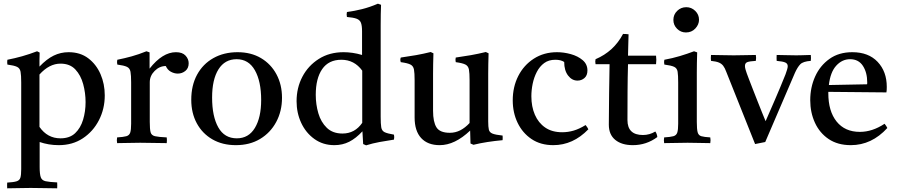

<svg xmlns="http://www.w3.org/2000/svg" viewBox="-20 -775 4871 1041"><path d="M19 246Q18 230 19 215Q54 213 70 208Q86 203 90.5 188.5Q95 174 95 142V-328Q95 -367 91.5 -386Q88 -405 72.5 -412.5Q57 -420 20 -425Q18 -439 20 -451Q61 -459 100 -470Q139 -481 181 -497L195 -490Q194 -465 194 -447.5Q194 -430 194 -414Q233 -455 271 -473.5Q309 -492 352 -492Q415 -492 458.5 -459Q502 -426 525 -373Q548 -320 548 -258Q548 -185 516.5 -123.5Q485 -62 429 -25Q373 12 299 12Q270 12 244 7.5Q218 3 195 -5V130Q195 169 201 186Q207 203 227 207.5Q247 212 290 214Q291 230 290 246Q256 246 221.5 245Q187 244 146 244Q107 244 79 245Q51 246 19 246ZM194 -87Q237 -25 308 -25Q358 -25 387.5 -53Q417 -81 430.5 -126Q444 -171 444 -221Q444 -271 431 -319Q418 -367 388.5 -398.5Q359 -430 308 -430Q247 -430 194 -371Z M615 1Q612 -15 615 -30Q649 -32 665 -36.5Q681 -41 686 -56Q691 -71 691 -104V-328Q691 -367 687.5 -386Q684 -405 668.5 -412.5Q653 -420 616 -425Q613 -439 616 -451Q656 -459 694 -469.5Q732 -480 774 -497L791 -491V-403Q861 -492 934 -492Q969 -492 986 -473.5Q1003 -455 1003 -432Q1003 -405 985 -390.5Q967 -376 944 -376Q925 -376 906.5 -386Q888 -396 879 -417Q845 -417 818.5 -390.5Q792 -364 792 -329V-114Q792 -75 796.5 -58Q801 -41 820.5 -36.5Q840 -32 884 -30Q886 -16 884 1Q850 1 814 0Q778 -1 740 -1Q703 -1 674.5 0Q646 1 615 1Z M1259 12Q1186 12 1131.5 -19.5Q1077 -51 1047 -106.5Q1017 -162 1017 -234Q1017 -312 1048.5 -370Q1080 -428 1137 -460Q1194 -492 1268 -492Q1341 -492 1395 -460Q1449 -428 1479 -372Q1509 -316 1509 -245Q1509 -172 1477.5 -113.5Q1446 -55 1390 -21.5Q1334 12 1259 12ZM1130 -246Q1130 -144 1163.5 -84.5Q1197 -25 1264 -25Q1328 -25 1362 -81.5Q1396 -138 1396 -233Q1396 -334 1362 -394Q1328 -454 1263 -454Q1199 -454 1164.5 -399Q1130 -344 1130 -246Z M1965 13 1949 6 1945 -63Q1910 -25 1873.5 -6.5Q1837 12 1793 12Q1731 12 1684.5 -21.5Q1638 -55 1613 -109Q1588 -163 1588 -226Q1588 -299 1619.5 -359Q1651 -419 1708.5 -455.5Q1766 -492 1843 -492Q1866 -492 1891 -488.5Q1916 -485 1943 -477V-605Q1943 -636 1937 -651.5Q1931 -667 1913.5 -673.5Q1896 -680 1861 -683Q1858 -696 1861 -710Q1901 -715 1943 -725.5Q1985 -736 2029 -755L2046 -749Q2045 -727 2044.5 -699Q2044 -671 2044 -638V-142Q2044 -104 2047 -85Q2050 -66 2065 -58.5Q2080 -51 2116 -45Q2119 -32 2116 -18Q2076 -12 2038 -5Q2000 2 1965 13ZM1944 -392Q1901 -451 1831 -451Q1762 -451 1727 -400.5Q1692 -350 1692 -261Q1692 -209 1706 -161Q1720 -113 1752 -82Q1784 -51 1837 -51Q1904 -51 1944 -109Z M2364 12Q2299 12 2263.5 -26.5Q2228 -65 2228 -138V-340Q2228 -379 2224.5 -398Q2221 -417 2205.5 -425Q2190 -433 2153 -438Q2148 -451 2153 -463Q2196 -469 2235.5 -476Q2275 -483 2315 -493L2330 -486Q2329 -455 2328.5 -427.5Q2328 -400 2328 -376V-174Q2328 -114 2346.5 -84.5Q2365 -55 2419 -55Q2449 -55 2475.5 -68.5Q2502 -82 2526 -108V-340Q2526 -379 2522.5 -398Q2519 -417 2503.5 -425Q2488 -433 2451 -438Q2448 -451 2451 -463Q2494 -469 2533.5 -476Q2573 -483 2614 -493L2629 -486Q2628 -455 2627.5 -427.5Q2627 -400 2627 -376V-117Q2627 -87 2630.5 -72Q2634 -57 2650.5 -50.5Q2667 -44 2705 -40Q2706 -28 2705 -15Q2662 -11 2623 -5Q2584 1 2547 10L2531 3L2529 -67Q2446 12 2364 12Z M3155 -97Q3165 -85 3170 -74Q3087 12 2980 12Q2911 12 2862 -21Q2813 -54 2786.5 -109Q2760 -164 2760 -231Q2760 -304 2790 -363Q2820 -422 2874.5 -457Q2929 -492 3000 -492Q3037 -492 3075 -481.5Q3113 -471 3139 -449Q3165 -427 3165 -393Q3165 -366 3149 -352Q3133 -338 3111 -338Q3081 -338 3060 -365.5Q3039 -393 3039 -439Q3021 -451 2991 -451Q2955 -451 2930.5 -433Q2906 -415 2890.5 -385Q2875 -355 2868 -320.5Q2861 -286 2861 -253Q2861 -197 2880 -153Q2899 -109 2936 -83.5Q2973 -58 3028 -58Q3060 -58 3090.5 -67Q3121 -76 3155 -97Z M3411 12Q3351 12 3316 -16.5Q3281 -45 3281 -99Q3281 -187 3282.5 -269Q3284 -351 3285 -427H3209Q3206 -442 3209 -454Q3308 -496 3358 -591Q3366 -591 3374 -590.5Q3382 -590 3388 -589Q3387 -563 3386.5 -534Q3386 -505 3385 -473H3537Q3540 -451 3537 -427H3385Q3383 -357 3382.5 -279.5Q3382 -202 3382 -124Q3382 -43 3466 -43Q3502 -43 3533 -62Q3542 -50 3544 -32Q3485 12 3411 12Z M3831 1Q3803 1 3773 0Q3743 -1 3708 -1Q3676 -1 3643.5 0Q3611 1 3581 1Q3578 -15 3581 -30Q3615 -32 3631 -36.5Q3647 -41 3652 -56Q3657 -71 3657 -104V-328Q3657 -367 3654 -386Q3651 -405 3635.5 -412.5Q3620 -420 3582 -425Q3579 -439 3582 -451Q3626 -459 3666 -471Q3706 -483 3743 -497L3760 -491Q3759 -460 3758.5 -433Q3758 -406 3758 -382V-114Q3758 -75 3762.5 -58Q3767 -41 3782.5 -36.5Q3798 -32 3831 -30Q3834 -15 3831 1ZM3631 -667Q3631 -696 3651.5 -716Q3672 -736 3701 -736Q3729 -736 3749.5 -716Q3770 -696 3770 -668Q3770 -642 3750 -620.5Q3730 -599 3699 -599Q3671 -599 3651 -619Q3631 -639 3631 -667Z M4129 -5 4074 6 3918 -385Q3910 -407 3901 -418.5Q3892 -430 3877.5 -436Q3863 -442 3835 -445Q3833 -459 3835 -477Q3864 -477 3895.5 -476Q3927 -475 3958 -475Q3987 -475 4021 -476Q4055 -477 4078 -477Q4081 -461 4078 -445Q4044 -443 4031.5 -438Q4019 -433 4019 -417Q4019 -409 4022.5 -397Q4026 -385 4029 -377Q4032 -369 4041 -345Q4050 -321 4062.5 -289.5Q4075 -258 4088 -224.5Q4101 -191 4112.5 -163Q4124 -135 4131 -118Q4152 -166 4181.5 -234Q4211 -302 4239 -372Q4244 -386 4247.5 -397.5Q4251 -409 4251 -416Q4251 -430 4238 -436Q4225 -442 4191 -445Q4190 -461 4191 -477Q4217 -477 4240.5 -476Q4264 -475 4297 -475Q4312 -475 4325.5 -475.5Q4339 -476 4376 -477Q4378 -460 4376 -445Q4334 -442 4319 -426.5Q4304 -411 4290 -380Z M4593 12Q4522 12 4473 -21Q4424 -54 4398.5 -109.5Q4373 -165 4373 -232Q4373 -301 4399.5 -360Q4426 -419 4477 -455.5Q4528 -492 4601 -492Q4689 -492 4738.5 -439.5Q4788 -387 4788 -304Q4788 -294 4787.5 -286.5Q4787 -279 4786 -274L4471 -277Q4471 -273 4471 -270Q4471 -172 4516 -116Q4561 -60 4642 -60Q4710 -60 4776 -104Q4786 -92 4791 -81Q4706 12 4593 12ZM4474 -314 4681 -318Q4682 -320 4682 -323.5Q4682 -327 4682 -328Q4682 -382 4658.5 -418Q4635 -454 4589 -454Q4546 -454 4514 -419Q4482 -384 4474 -314Z"/></svg>

Font: Castoro
Style: Regular
Weight: 400
Designer: John Hudson
Foundry: Tiro Typeworks Ltd.
Version: Version 2.04